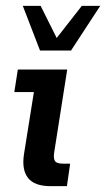

<svg xmlns="http://www.w3.org/2000/svg" viewBox="-20 -637 363 657"><path d="M153 0Q98 0 76 -28Q54 -56 62 -109L96 -322H29L41 -399H210L166 -119Q162 -97 167.5 -87Q173 -77 195 -77H220L209 0ZM117 -464 58 -617H119L174 -507L260 -617H323L223 -464Z"/></svg>

Font: Rokkitt SemiBold
Style: Italic
Weight: 600
Italic angle: -9°
Designer: Vernon Adams
Foundry: Vernon Adams
Version: Version 3.103